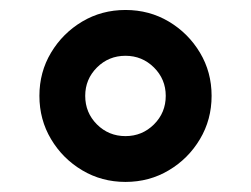

<svg xmlns="http://www.w3.org/2000/svg" viewBox="-20 -752 498 381"><path d="M229 -391Q181.8 -391 143.1 -414.1Q104.4 -437.1 81.3 -475.9Q58.2 -514.6 58.2 -561.8Q58.2 -609 81.3 -647.5Q104.4 -686.1 143.1 -709.2Q181.8 -732.2 229 -732.2Q276.3 -732.2 315 -709.2Q353.7 -686.1 376.8 -647.5Q399.9 -609 399.9 -561.8Q399.9 -514.6 376.8 -475.9Q353.7 -437.1 315 -414.1Q276.3 -391 229 -391ZM229 -481.9Q262.1 -481.9 285.5 -505.1Q308.9 -528.4 308.9 -561.8Q308.9 -594.8 285.5 -618.1Q262.1 -641.3 229 -641.3Q195.7 -641.3 172.4 -618.1Q149.1 -594.8 149.1 -561.8Q149.1 -528.4 172.4 -505.1Q195.7 -481.9 229 -481.9Z"/></svg>

Font: Inter Zeller Semi Bold
Style: Regular
Weight: 600
Designer: Rasmus Andersson; Joe Bland
Foundry: zeller
Version: Version 3.015;git-dec3a8cb1